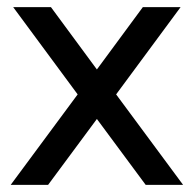

<svg xmlns="http://www.w3.org/2000/svg" viewBox="-20 -519 544 539"><path d="M198 -254 17 -499H123L252 -324L381 -499H487L306 -254L494 0H389L252 -185L115 0H10Z"/></svg>

Font: Bai Jamjuree Medium
Style: Regular
Weight: 500
Version: Version 1.000; ttfautohint (v1.6)